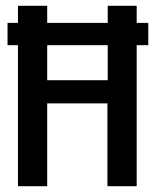

<svg xmlns="http://www.w3.org/2000/svg" viewBox="-20 -643 540 663"><path d="M42 0V-487H6V-564H42V-623H143V-564H352V-623H452V-564H492V-487H452V0H351V-286H143V0ZM143 -366H352V-487H143Z"/></svg>

Font: Inconsolata SemiBold
Style: Regular
Weight: 600
Monospace: yes
Designer: Raph Levien, Cyreal, Brenton Simpson
Foundry: Raph Levien, Cyreal, Google
Version: Version 3.100; ttfautohint (v1.8.4.7-5d5b)